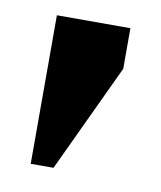

<svg xmlns="http://www.w3.org/2000/svg" viewBox="-47 -188 313 373"><g transform="rotate(10 109.5 -1.5)"><path d="M37 -148H182V-68L82 145H37Z"/></g></svg>

Font: Teko SemiBold
Style: Regular
Weight: 600
Designer: Manushi Parikh, Jonny Pinhorn
Foundry: Indian Type Foundry
Version: Version 1.106;PS 1.0;hotconv 1.0.78;makeotf.lib2.5.61930; tt